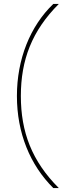

<svg xmlns="http://www.w3.org/2000/svg" viewBox="-20 -762 350 976"><path d="M251 194H279C142 57 86 -91 86 -274C86 -457 142 -605 279 -742H251C133 -629 66 -461 66 -274C66 -86 133 77 251 194Z"/></svg>

Font: Chess Sans Thin
Style: Regular
Weight: 100
Designer: Wolf Bōese
Foundry: Wolf Bōese
Version: Version 7.223;Glyphs 3.3 (3306)